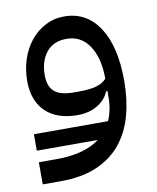

<svg xmlns="http://www.w3.org/2000/svg" viewBox="-73 -437 602 735"><g transform="rotate(-10 227.5 -69.5)"><path d="M34 45H322Q340 5 340 -47V-69H335Q321 -36 288.5 -17Q256 2 212 2Q132 2 88 -40.5Q44 -83 44 -160Q44 -205 57.5 -245Q71 -285 95 -314.5Q119 -344 152.5 -361.5Q186 -379 226 -379Q312 -379 361 -305Q410 -231 410 -97Q410 -25 393.5 36.5Q377 98 340.5 143.5Q304 189 245.5 214.5Q187 240 103 240H34V154H103Q158 154 200 142.5Q242 131 271 109H34ZM232 -86Q275 -86 300.5 -93.5Q326 -101 340 -117Q340 -198 308 -245.5Q276 -293 220 -293Q169 -293 141.5 -259Q114 -225 114 -170Q114 -126 137.5 -106Q161 -86 212 -86Z"/></g></svg>

Font: IBM Plex Sans Arabic
Style: Regular
Weight: 400
Designer: Mike Abbink, Paul van der Laan, Pieter van Rosmalen, Wael Morcos, Khajak Apelian
Foundry: Bold Monday
Version: Version 1.005